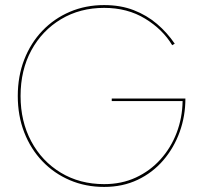

<svg xmlns="http://www.w3.org/2000/svg" viewBox="-20 -728 805 756"><path d="M420 -330H699Q698 -264 675.5 -205Q653 -146 612 -100.5Q571 -55 515 -29Q459 -3 390 -3Q294 -3 219.5 -48Q145 -93 103 -171.5Q61 -250 61 -350Q61 -452 103.5 -530Q146 -608 220.5 -652.5Q295 -697 390 -697Q482 -697 551.5 -654.5Q621 -612 658 -550L668 -556Q638 -600 598 -634Q558 -668 506.5 -688Q455 -708 390 -708Q317 -708 255 -681.5Q193 -655 147 -607Q101 -559 75.5 -493.5Q50 -428 50 -350Q50 -272 75.5 -206.5Q101 -141 147 -93Q193 -45 255 -18.5Q317 8 390 8Q463 8 522 -20Q581 -48 623 -97Q665 -146 687.5 -208.5Q710 -271 710 -340H420Z"/></svg>

Font: Jost Thin
Style: Regular
Weight: 250
Version: Version 3.710